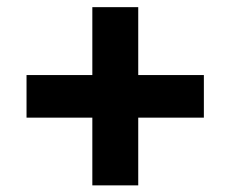

<svg xmlns="http://www.w3.org/2000/svg" viewBox="-20 -610 660 550"><path d="M56 -273H244.5V-79H376V-273H564V-395H376V-589.5H244.5V-395H56Z"/></svg>

Font: Monaspace Argon
Style: Bold
Weight: 700
Designer: Riley Cran & the Lettermatic Team
Foundry: Lettermatic
Version: Version 1.000 (Monaspace Argon)